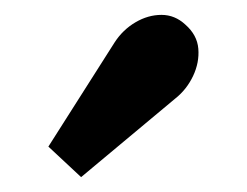

<svg xmlns="http://www.w3.org/2000/svg" viewBox="-20 -803 332 258"><path d="M89 -565 45 -606 134 -746Q145 -763 162 -773Q179 -783 197 -783Q215 -783 229 -770Q245 -756 246.5 -737.5Q248 -719 239.5 -701Q231 -683 216 -671Z"/></svg>

Font: Lora
Style: Italic
Weight: 400
Italic angle: -3°
Designer: Olga Karpushina, Alexei Vanyashin (Cyrillic)
Foundry: Cyreal
Version: Version 3.008